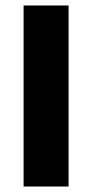

<svg xmlns="http://www.w3.org/2000/svg" viewBox="-20 -680 335 700"><path d="M66 0V-660H230V0Z"/></svg>

Font: Bricolage Grotesque 24pt ExtraBold
Style: Regular
Weight: 800
Designer: Mathieu Triay
Foundry: Atelier Triay
Version: Version 1.001;gftools[0.9.33.dev8+g029e19f]